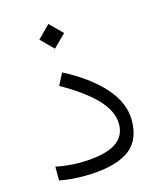

<svg xmlns="http://www.w3.org/2000/svg" viewBox="-100 -716 663 788"><g transform="rotate(-15 232.0 -321.5)"><path d="M127.4 -589.4 179.7 -537.1 232.4 -589.4 179.7 -642.1ZM151.9 -58.6C124 -58.6 91.8 -62 55.7 -68.8V-10.3C88.4 -3.9 123 -1 159.2 -1C239.7 -1 301.8 -14.2 344.2 -40.5C386.7 -66.9 408.2 -110.8 408.2 -171.9C408.2 -221.2 388.2 -268.6 348.1 -314C307.6 -358.9 252.4 -399.4 182.6 -435.5L156.7 -384.8C215.8 -352.1 263.7 -317.9 299.8 -281.7C335.4 -245.1 353.5 -208 353.5 -170.4C353.5 -85.4 269 -58.6 151.9 -58.6Z"/></g></svg>

Font: Vazirmatn ExtraLight
Style: Regular
Weight: 200
Designer: Saber Rastikerdar
Foundry: Saber Rastikerdar
Version: Version 33.003